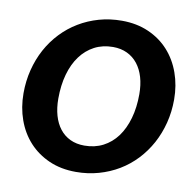

<svg xmlns="http://www.w3.org/2000/svg" viewBox="-82 -820 924 911"><g transform="rotate(10 380.0 -364.0)"><path d="M741.5 -411Q741.5 -352 727.8 -298Q714 -244 688.8 -197.5Q663.5 -151 627.8 -113Q592 -75 547.5 -48.2Q503 -21.5 451 -6.8Q399 8 341.5 8Q269.5 8 212.2 -17.2Q155 -42.5 115 -86.2Q75 -130 53.8 -189.2Q32.5 -248.5 32.5 -317Q32.5 -376 46.2 -430.2Q60 -484.5 85.2 -531Q110.5 -577.5 146.5 -615.5Q182.5 -653.5 227 -680.2Q271.5 -707 323.5 -721.8Q375.5 -736.5 433.5 -736.5Q505 -736.5 562.2 -711.2Q619.5 -686 659.2 -642Q699 -598 720.2 -538.5Q741.5 -479 741.5 -411ZM574.5 -407Q574.5 -452 563.8 -488.8Q553 -525.5 532.2 -551.8Q511.5 -578 481.5 -592.2Q451.5 -606.5 413.5 -606.5Q363.5 -606.5 324 -585.8Q284.5 -565 256.8 -527.5Q229 -490 214.2 -437.2Q199.5 -384.5 199.5 -320.5Q199.5 -275.5 210 -239Q220.5 -202.5 240.8 -176.5Q261 -150.5 291 -136.2Q321 -122 359.5 -122Q409.5 -122 449.2 -142.5Q489 -163 516.8 -200.5Q544.5 -238 559.5 -290.5Q574.5 -343 574.5 -407Z"/></g></svg>

Font: Lato ExtraBold
Style: Italic
Weight: 800
Italic angle: -7°
Designer: Lukasz Dziedzic with Adam Twardoch and Botio Nikoltchev
Foundry: tyPoland Lukasz Dziedzic
Version: Version 2.015; 2015-08-06; http://www.latofonts.com/